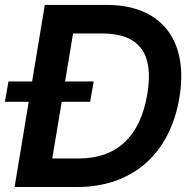

<svg xmlns="http://www.w3.org/2000/svg" viewBox="-32 -747 777 767"><path d="M394.9 -727.3H147L96.2 -421.5H1.8L-12.4 -340.2H82.7L26.3 0H276.3C497.9 0 647.7 -133.2 684.7 -357.2C723 -587 611.5 -727.3 394.9 -727.3ZM556.5 -371.8C528.4 -201 434.3 -114 283 -114H176.8L214.5 -340.2H328.1L342.3 -421.5H228L259.9 -613.3H375.4C523.1 -613.3 584.2 -534.8 556.5 -371.8Z"/></svg>

Font: TID UI Semi Bold
Style: Italic
Weight: 600
Italic angle: -9.39999°
Designer: The TID Project Authors
Foundry: Bakken & Bæck
Version: Version 1.001;hotconv 1.0.109;makeotfexe 2.5.65596